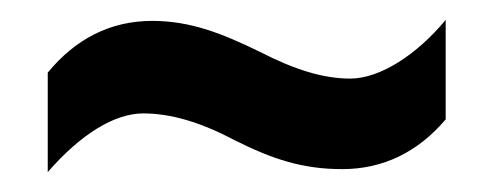

<svg xmlns="http://www.w3.org/2000/svg" viewBox="-20 -449 497 193"><path d="M216 -308C254 -289 284 -279 324 -279C365 -279 400 -296 428 -329V-429C399 -394 362 -370 332 -370C305 -370 276 -379 241 -397C204 -415 172 -428 133 -428C91 -428 56 -410 28 -376V-276C61 -314 95 -335 124 -335C152 -335 182 -326 216 -308Z"/></svg>

Font: Noto Sans Myanmar ExtraCondensed SemiBold
Style: Regular
Weight: 600
Width: 2
Designer: Monotype Design Team
Foundry: Monotype Imaging Inc.
Version: Version 2.107